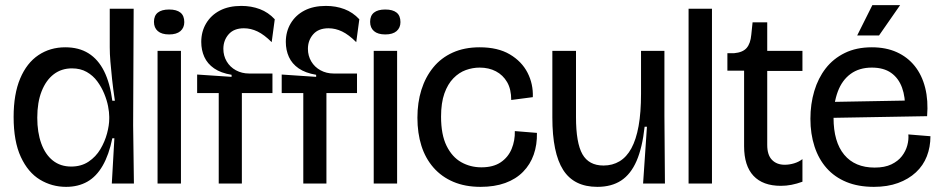

<svg xmlns="http://www.w3.org/2000/svg" viewBox="-20 -714 3663 747"><path d="M237 13Q182 13 135.5 -15Q89 -43 61 -103.5Q33 -164 33 -259Q33 -348 58.5 -408.5Q84 -469 129.5 -499.5Q175 -530 234 -530Q287 -530 324.5 -506.5Q362 -483 385 -437Q408 -391 417 -322H427Q420 -369 416 -406.5Q412 -444 409.5 -474.5Q407 -505 407 -530V-680H500L498 -227L501 0H415L425 -176H417Q404 -112 379.5 -69.5Q355 -27 319.5 -7Q284 13 237 13ZM257 -66Q296 -66 324.5 -85Q353 -104 370.5 -133.5Q388 -163 396.5 -195Q405 -227 405 -252V-260Q405 -277 400.5 -300.5Q396 -324 385.5 -349.5Q375 -375 358.5 -397.5Q342 -420 317.5 -434Q293 -448 260 -448Q219 -448 189 -425Q159 -402 142 -359Q125 -316 125 -256Q125 -199 140.5 -156Q156 -113 185.5 -89.5Q215 -66 257 -66Z M593 0V-516H684V0ZM638 -580Q609 -580 594 -593Q579 -606 579 -629Q579 -653 594 -665Q609 -677 638 -677Q667 -677 682 -665Q697 -653 697 -628Q697 -606 682 -593Q667 -580 638 -580Z M831 0V-352H747V-424L881 -415V-423Q839 -430 813 -448Q787 -466 775 -492.5Q763 -519 763 -551Q763 -591 782 -623Q801 -655 835.5 -673Q870 -691 919 -691Q958 -691 991 -678.5Q1024 -666 1049 -639L1037 -550Q1008 -579 982 -591.5Q956 -604 929 -604Q890 -604 869.5 -580.5Q849 -557 849 -524Q849 -497 862 -475Q875 -453 898 -440.5Q921 -428 949 -428H1040V-352H921V0Z M1160 0V-352H1076V-424L1210 -415V-423Q1168 -430 1142 -448Q1116 -466 1104 -492.5Q1092 -519 1092 -551Q1092 -591 1111 -623Q1130 -655 1164.5 -673Q1199 -691 1248 -691Q1287 -691 1320 -678.5Q1353 -666 1378 -639L1366 -550Q1337 -579 1311 -591.5Q1285 -604 1258 -604Q1219 -604 1198.5 -580.5Q1178 -557 1178 -524Q1178 -497 1191 -475Q1204 -453 1227 -440.5Q1250 -428 1278 -428H1369V-352H1250V0Z M1434 0V-516H1525V0ZM1479 -580Q1450 -580 1435 -593Q1420 -606 1420 -629Q1420 -653 1435 -665Q1450 -677 1479 -677Q1508 -677 1523 -665Q1538 -653 1538 -628Q1538 -606 1523 -593Q1508 -580 1479 -580Z M1850 13Q1790 13 1744 -6.5Q1698 -26 1666.5 -62Q1635 -98 1619.5 -147Q1604 -196 1604 -256Q1604 -315 1619.5 -364.5Q1635 -414 1665.5 -451.5Q1696 -489 1741.5 -509.5Q1787 -530 1846 -530Q1917 -530 1963.5 -502.5Q2010 -475 2032.5 -431Q2055 -387 2053 -336L1969 -325Q1969 -367 1953 -394.5Q1937 -422 1909.5 -436.5Q1882 -451 1846 -451Q1819 -451 1792.5 -441.5Q1766 -432 1744 -409.5Q1722 -387 1709 -350.5Q1696 -314 1696 -260Q1696 -190 1717.5 -146.5Q1739 -103 1774.5 -83Q1810 -63 1853 -63Q1899 -63 1928 -82.5Q1957 -102 1970.5 -134.5Q1984 -167 1983 -204L2069 -197Q2070 -151 2056.5 -112.5Q2043 -74 2015 -45.5Q1987 -17 1945.5 -2Q1904 13 1850 13Z M2304 13Q2213 13 2171 -53Q2129 -119 2129 -257V-516H2221V-258Q2221 -158 2246 -114Q2271 -70 2328 -70Q2363 -70 2390.5 -86.5Q2418 -103 2436.5 -137Q2455 -171 2464.5 -223.5Q2474 -276 2474 -349V-516H2565V-264L2567 0H2482L2497 -221H2488Q2479 -139 2456.5 -87.5Q2434 -36 2396.5 -11.5Q2359 13 2304 13Z M2659 0V-680H2750V0Z M3018 9Q2948 9 2911.5 -30Q2875 -69 2875 -145V-439H2810V-507H2836Q2870 -510 2885 -527.5Q2900 -545 2903 -579L2908 -627H2965V-516H3102V-438H2965V-150Q2965 -111 2983.5 -92Q3002 -73 3033 -73Q3051 -73 3069.5 -78.5Q3088 -84 3102 -95V-7Q3080 1 3059.5 5Q3039 9 3018 9Z M3380 13Q3319 13 3273 -6Q3227 -25 3196 -60Q3165 -95 3149 -144Q3133 -193 3133 -252Q3133 -309 3148 -359.5Q3163 -410 3192.5 -448Q3222 -486 3267 -508Q3312 -530 3372 -530Q3427 -530 3469 -511Q3511 -492 3539 -457Q3567 -422 3579.5 -372.5Q3592 -323 3587 -262L3189 -255V-317L3520 -323L3501 -287Q3503 -336 3489.5 -373Q3476 -410 3447 -430.5Q3418 -451 3372 -451Q3323 -451 3289.5 -426.5Q3256 -402 3239.5 -357.5Q3223 -313 3223 -256Q3223 -162 3264.5 -112Q3306 -62 3383 -62Q3422 -62 3448 -74.5Q3474 -87 3489 -106.5Q3504 -126 3510 -148.5Q3516 -171 3514 -191L3600 -184Q3600 -142 3586 -106Q3572 -70 3543.5 -43.5Q3515 -17 3474 -2Q3433 13 3380 13ZM3400 -576H3315L3374 -694H3482Z"/></svg>

Font: Bricolage Grotesque 96pt ExtraBold 96pt
Style: Regular
Weight: 400
Version: Version 1.001;gftools[0.9.33.dev8+g029e19f]